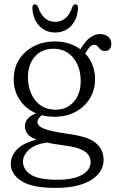

<svg xmlns="http://www.w3.org/2000/svg" viewBox="-20 -654 548 910"><path d="M308.5 -18.5Q398 -6.5 434.5 24Q471 54.5 471 103.5Q471 162 411.8 199.2Q352.5 236.5 241.5 236.5Q132 236.5 81.5 203.8Q31 171 31 124Q31 86.5 59 55.8Q87 25 153 7.5Q120.5 -4.5 109.2 -20.8Q98 -37 98 -59Q98 -71.5 109.2 -88.2Q120.5 -105 151 -117Q102.5 -138 73.8 -180.2Q45 -222.5 45 -278Q45 -331.5 70.5 -371.8Q96 -412 140.2 -434.8Q184.5 -457.5 241 -457.5Q276 -457.5 306.5 -447.8Q337 -438 361 -420.5L366 -428.5Q405 -492.5 454.5 -492.5Q477.5 -492.5 492.5 -480.2Q507.5 -468 507.5 -449Q507.5 -412.5 477.5 -412.5Q463 -412.5 455.8 -419.8Q448.5 -427 442.8 -434.2Q437 -441.5 427 -441.5Q414 -441.5 404.8 -430.8Q395.5 -420 383.5 -401Q405.5 -377.5 418 -346.8Q430.5 -316 430.5 -280Q430.5 -227 405.2 -186.5Q380 -146 336.5 -123.2Q293 -100.5 238.5 -100.5Q206.5 -100.5 178 -108Q157.5 -92 157.5 -76Q157.5 -63.5 170.2 -53.8Q183 -44 215.8 -35.5Q248.5 -27 308.5 -18.5ZM233.5 -423Q178 -423 145.2 -385.5Q112.5 -348 112.5 -289Q113 -218.5 149.2 -176.2Q185.5 -134 242.5 -134Q297.5 -134 330.2 -172.2Q363 -210.5 362.5 -270.5Q362 -338.5 326.5 -380.8Q291 -423 233.5 -423ZM89 112.5Q89 149 125.5 173.5Q162 198 252.5 198Q327 198 368.2 175Q409.5 152 409.5 113.5Q409.5 84.5 382.5 64.2Q355.5 44 279 34.5Q233 28.5 201 21.5Q145.5 30 117.2 55.8Q89 81.5 89 112.5ZM241.5 -550.5Q299.5 -550.5 323 -621.5Q328.5 -633.5 337 -633.5Q350.5 -633.5 349.5 -616Q347.5 -563.5 317.5 -531.8Q287.5 -500 241.5 -500Q195.5 -500 165.8 -531.8Q136 -563.5 133.5 -616Q133 -633.5 146 -633.5Q154.5 -633.5 160 -621.5Q184 -550.5 241.5 -550.5Z"/></svg>

Font: Fraunces 72pt S100 Light
Style: Regular
Weight: 300
Version: Version 1.000; ttfautohint (v1.8.3)